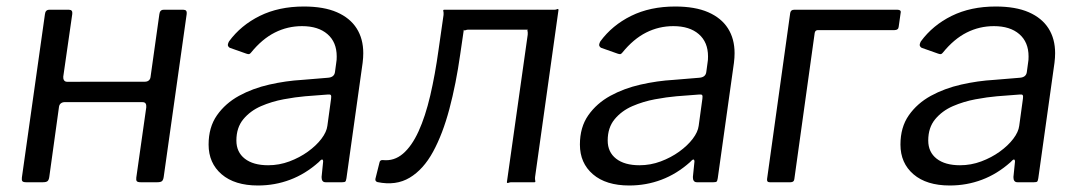

<svg xmlns="http://www.w3.org/2000/svg" viewBox="-20 -560 3315 590"><path d="M60.7 0Q51.5 0 48.9 -3.1Q46.2 -6.2 47.2 -14.1L118.1 -516.4Q119.6 -530 131.4 -530H192.2Q203.6 -530 202.1 -517.2L174.4 -324.4Q173.8 -318 176.8 -313.3Q179.8 -308.7 186.3 -308.7L424.4 -308.9Q431.9 -308.7 436.7 -312.4Q441.5 -316.2 442.5 -322.7L469.7 -516.4Q471.3 -530 483 -530H543.8Q555.3 -530 553.7 -517.2L483.1 -16.7Q481.8 -7.2 477.9 -3.6Q474 0 463.5 0H412.4Q403.2 0 400.5 -3.1Q397.8 -6.2 398.8 -14.1L429.5 -230.4Q430.1 -237.8 427.4 -242Q424.8 -246.1 417.6 -246.1H179.5Q173 -246.4 167.9 -243Q162.7 -239.6 161.4 -232.4L131.5 -16.7Q130.2 -7.2 126.3 -3.6Q122.3 0 111.9 0Z M959.3 -61.7Q918.4 -25.3 871.5 -7.7Q824.6 10 772.6 10Q701.2 10 661.1 -24.4Q621 -58.8 621 -115.8Q621 -169 646.7 -205.7Q672.4 -242.4 714.4 -265.5Q756.5 -288.5 807.6 -300.1Q858.7 -311.7 909.3 -314.6L988 -321.1Q1007 -322.6 1009.3 -338.2L1013 -365.4Q1014 -370.8 1014.4 -376.1Q1014.7 -381.4 1014.7 -386.6Q1014.7 -430.5 986.3 -455.1Q957.9 -479.7 908.1 -479.7Q863.8 -479.7 824.6 -460Q785.3 -440.2 751.2 -398.1Q748.2 -394.3 745.3 -393.7Q742.5 -393.2 736.8 -395.2L685.9 -413.2Q682.2 -415.2 680.6 -419.3Q679 -423.5 683.7 -432.7Q720 -482.3 778.5 -511.2Q836.9 -540 913.8 -540Q974.9 -540 1015.3 -522.4Q1055.7 -504.7 1076 -472.7Q1096.3 -440.7 1096.3 -396.6Q1096.3 -389.6 1095.8 -382.2Q1095.3 -374.8 1094.3 -366.8L1044.6 -12.3Q1043.3 -3.8 1041 -1.9Q1038.7 0 1031.3 0H980.5Q974 0 971 -4.3Q968 -8.6 968.2 -16.1L973 -63.6Q972.5 -76.9 959.3 -61.7ZM997.4 -256.8Q998.6 -265.1 996.6 -267.8Q994.5 -270.5 986.9 -269.5L917.8 -264.2Q888.3 -261.7 851.7 -254.9Q815.2 -248.1 782.1 -233.8Q749.1 -219.4 727.7 -193.6Q706.4 -167.9 706.4 -128.2Q706.4 -92.6 732.2 -72.4Q758.1 -52.2 804 -52.2Q837.9 -52.2 869.4 -64Q900.9 -75.8 926.1 -94Q952.1 -112.8 967.8 -133.6Q983.6 -154.4 986 -173.4Z M1140.1 -0.4Q1132.3 -2.7 1133.6 -10.5L1146.1 -60.5Q1147.6 -68.9 1156.6 -68.1Q1191.1 -64.4 1218.3 -87.7Q1245.4 -110.9 1266.2 -156.4Q1287 -201.9 1302.1 -266.3Q1317.1 -330.6 1327.8 -408.1L1343 -514.2Q1343.5 -521.7 1342.3 -525.8Q1341.1 -530 1344.8 -530H1680.6Q1688 -529.7 1691.7 -531.7Q1695.3 -533.7 1696.3 -530L1624.2 -15.8Q1623.6 -9.3 1624.8 -4.7Q1626.1 0 1622.3 0H1553.4Q1546.9 -0.3 1542.7 1.7Q1538.6 3.7 1537.6 0L1601.6 -453.2Q1602.2 -460.6 1601 -464.8Q1599.7 -468.9 1603.5 -468.9H1421.1Q1414.6 -469.2 1410.5 -467.2Q1406.3 -465.2 1405.3 -468.9L1394.2 -392.9Q1381.4 -302.1 1360.9 -225.1Q1340.4 -148 1310.7 -93.6Q1281 -39.1 1238.8 -13.9Q1196.7 11.3 1140.1 -0.4Z M2100.3 -61.7Q2059.4 -25.3 2012.5 -7.7Q1965.6 10 1913.6 10Q1842.2 10 1802.1 -24.4Q1762 -58.8 1762 -115.8Q1762 -169 1787.7 -205.7Q1813.4 -242.4 1855.4 -265.5Q1897.5 -288.5 1948.6 -300.1Q1999.7 -311.7 2050.3 -314.6L2129 -321.1Q2148 -322.6 2150.3 -338.2L2154 -365.4Q2155 -370.8 2155.4 -376.1Q2155.7 -381.4 2155.7 -386.6Q2155.7 -430.5 2127.3 -455.1Q2098.9 -479.7 2049.1 -479.7Q2004.8 -479.7 1965.6 -460Q1926.3 -440.2 1892.2 -398.1Q1889.2 -394.3 1886.3 -393.7Q1883.5 -393.2 1877.8 -395.2L1826.9 -413.2Q1823.2 -415.2 1821.6 -419.3Q1820 -423.5 1824.7 -432.7Q1861 -482.3 1919.5 -511.2Q1977.9 -540 2054.8 -540Q2115.9 -540 2156.3 -522.4Q2196.7 -504.7 2217 -472.7Q2237.3 -440.7 2237.3 -396.6Q2237.3 -389.6 2236.8 -382.2Q2236.3 -374.8 2235.3 -366.8L2185.6 -12.3Q2184.3 -3.8 2182 -1.9Q2179.7 0 2172.3 0H2121.5Q2115 0 2112 -4.3Q2109 -8.6 2109.2 -16.1L2114 -63.6Q2113.5 -76.9 2100.3 -61.7ZM2138.4 -256.8Q2139.6 -265.1 2137.6 -267.8Q2135.5 -270.5 2127.9 -269.5L2058.8 -264.2Q2029.3 -261.7 1992.7 -254.9Q1956.2 -248.1 1923.1 -233.8Q1890.1 -219.4 1868.7 -193.6Q1847.4 -167.9 1847.4 -128.2Q1847.4 -92.6 1873.2 -72.4Q1899.1 -52.2 1945 -52.2Q1978.9 -52.2 2010.4 -64Q2041.9 -75.8 2067.1 -94Q2093.1 -112.8 2108.8 -133.6Q2124.6 -154.4 2127 -173.4Z M2345.2 0Q2335.6 0 2337.2 -10.4L2408.3 -520.4Q2410.1 -530 2420 -530H2738.5Q2743.4 -530 2746.1 -527.7Q2748.9 -525.3 2747.6 -520.4L2741.6 -477.9Q2740.7 -467.5 2728.8 -467.5H2493.4Q2485.1 -467.5 2483.5 -458.8L2420.9 -9.6Q2419.9 0 2409.2 0Z M3085.3 -61.7Q3044.4 -25.3 2997.5 -7.7Q2950.6 10 2898.6 10Q2827.2 10 2787.1 -24.4Q2747 -58.8 2747 -115.8Q2747 -169 2772.7 -205.7Q2798.4 -242.4 2840.4 -265.5Q2882.5 -288.5 2933.6 -300.1Q2984.7 -311.7 3035.3 -314.6L3114 -321.1Q3133 -322.6 3135.3 -338.2L3139 -365.4Q3140 -370.8 3140.4 -376.1Q3140.7 -381.4 3140.7 -386.6Q3140.7 -430.5 3112.3 -455.1Q3083.9 -479.7 3034.1 -479.7Q2989.8 -479.7 2950.6 -460Q2911.3 -440.2 2877.2 -398.1Q2874.2 -394.3 2871.3 -393.7Q2868.5 -393.2 2862.8 -395.2L2811.9 -413.2Q2808.2 -415.2 2806.6 -419.3Q2805 -423.5 2809.7 -432.7Q2846 -482.3 2904.5 -511.2Q2962.9 -540 3039.8 -540Q3100.9 -540 3141.3 -522.4Q3181.7 -504.7 3202 -472.7Q3222.3 -440.7 3222.3 -396.6Q3222.3 -389.6 3221.8 -382.2Q3221.3 -374.8 3220.3 -366.8L3170.6 -12.3Q3169.3 -3.8 3167 -1.9Q3164.7 0 3157.3 0H3106.5Q3100 0 3097 -4.3Q3094 -8.6 3094.2 -16.1L3099 -63.6Q3098.5 -76.9 3085.3 -61.7ZM3123.4 -256.8Q3124.6 -265.1 3122.6 -267.8Q3120.5 -270.5 3112.9 -269.5L3043.8 -264.2Q3014.3 -261.7 2977.7 -254.9Q2941.2 -248.1 2908.1 -233.8Q2875.1 -219.4 2853.7 -193.6Q2832.4 -167.9 2832.4 -128.2Q2832.4 -92.6 2858.2 -72.4Q2884.1 -52.2 2930 -52.2Q2963.9 -52.2 2995.4 -64Q3026.9 -75.8 3052.1 -94Q3078.1 -112.8 3093.8 -133.6Q3109.6 -154.4 3112 -173.4Z"/></svg>

Font: Libre Franklin Thin
Style: Italic
Weight: 100
Italic angle: -8°
Designer: Pablo Impallari, Rodrigo Fuenzalida, Nhung Nguyen
Foundry: Impallari Type
Version: Version 3.000